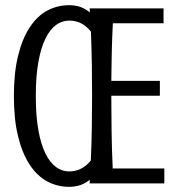

<svg xmlns="http://www.w3.org/2000/svg" viewBox="-20 -703 688 736"><path d="M606.9 -670.9V-613.8H412.6Q409.7 -557.6 408.4 -501.7Q407.2 -445.8 406.7 -393.1H592.8V-335.9H406.7Q406.7 -272.9 407.7 -200.9Q408.7 -128.9 412.1 -57.1H609.9V0H323.7Q323.7 -3.4 324 -6.8Q324.2 -10.3 324.2 -14.2Q292 13.2 245.1 13.2Q200.2 13.2 161.6 -7.3Q123 -27.8 94.5 -70.6Q65.9 -113.3 49.6 -179Q33.2 -244.6 33.2 -335Q33.2 -424.8 49.6 -490.5Q65.9 -556.2 94.5 -599.1Q123 -642.1 161.6 -662.6Q200.2 -683.1 245.1 -683.1Q269 -683.1 288.3 -676.3Q307.6 -669.4 324.7 -655.3Q324.2 -659.2 324 -663.1Q323.7 -667 323.7 -670.9ZM245.1 -45.9Q293.9 -45.9 328.1 -87.4Q331.1 -152.3 332 -216.1Q333 -279.8 333 -335.9Q333 -391.6 332 -454.8Q331.1 -518.1 328.6 -582Q310.5 -604 290.3 -614Q270 -624 245.1 -624Q217.8 -624 194.6 -607.2Q171.4 -590.3 154.1 -554.9Q136.7 -519.5 127 -464.8Q117.2 -410.2 117.2 -335Q117.2 -259.3 127 -204.6Q136.7 -149.9 154.1 -114.7Q171.4 -79.6 194.6 -62.7Q217.8 -45.9 245.1 -45.9Z"/></svg>

Font: Crushed
Style: Regular
Weight: 400
Width: 3
Designer: Astigmatic (AOETI)
Foundry: Astigmatic (AOETI)
Version: Version 001.001